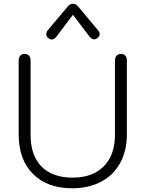

<svg xmlns="http://www.w3.org/2000/svg" viewBox="-20 -999 781 1029"><path d="M80 -279V-674Q80 -691 88.5 -700.5Q97 -710 112 -710Q127 -710 135.5 -700.5Q144 -691 144 -674V-276Q144 -166 202.5 -106.5Q261 -47 369 -47Q476 -47 536 -107.5Q596 -168 596 -276V-674Q596 -691 605 -700.5Q614 -710 629 -710Q644 -710 652 -700.5Q660 -691 660 -674V-279Q660 -192 624.5 -126.5Q589 -61 522.5 -25.5Q456 10 366 10Q233 10 156.5 -67Q80 -144 80 -279ZM228 -816Q228 -826 236 -837L342 -963Q355 -979 371 -979Q387 -979 400 -963L505 -837Q514 -827 514 -816Q514 -804 501 -794Q492 -788 485 -788Q471 -788 457 -806L371 -920L285 -806Q271 -787 256 -787Q249 -787 241 -793Q228 -803 228 -816Z"/></svg>

Font: Kodchasan Light
Style: Regular
Weight: 300
Version: Version 1.000; ttfautohint (v1.6)